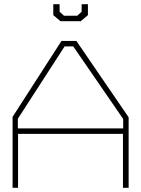

<svg xmlns="http://www.w3.org/2000/svg" viewBox="-20 -895 673 915"><path d="M566 0V-257H66V0H40V-338L273 -700H344L593 -336V0ZM567 -328 329 -674H288L65 -329V-283H567ZM399 -823 365 -794H268L234 -823V-875H264V-839L285 -820H348L369 -839V-875H399Z"/></svg>

Font: Turret Road ExtraLight
Style: Regular
Weight: 275
Designer: Noponies
Foundry: Noponies
Version: Version 1.001; ttfautohint (v1.8)